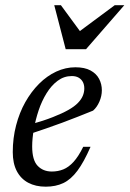

<svg xmlns="http://www.w3.org/2000/svg" viewBox="-20 -692 488 722"><path d="M250 -406Q220.5 -406 196.8 -388.2Q173 -370.5 155 -341.2Q137 -312 125.2 -276.8Q113.5 -241.5 107.2 -206Q101 -170.5 101 -141.5Q101 -90 121.5 -68.5Q142 -47 175 -47Q198 -47 218 -55Q238 -63 256.5 -83.2Q275 -103.5 293 -140H320.5Q295.5 -82.5 271 -49.8Q246.5 -17 218 -3.5Q189.5 10 152 10Q114 10 86.2 -4.8Q58.5 -19.5 43.2 -48.5Q28 -77.5 28 -120Q28 -172.5 40.5 -220.5Q53 -268.5 75.2 -308Q97.5 -347.5 127 -377Q156.5 -406.5 191.5 -422.8Q226.5 -439 263.5 -439Q298.5 -439 320.5 -427Q342.5 -415 352.8 -395.2Q363 -375.5 363 -352.5Q363 -331 353.8 -309.8Q344.5 -288.5 330 -276Q301.5 -264.5 272.5 -253Q243.5 -241.5 213.8 -230.5Q184 -219.5 154.2 -209.2Q124.5 -199 94.5 -189L96 -224.5Q144.5 -238 179.2 -251.8Q214 -265.5 237 -278.5Q260 -291.5 273 -305Q286 -318.5 291.5 -332Q297 -345.5 297 -359.5Q297 -373.5 291.5 -383.8Q286 -394 275.8 -400Q265.5 -406 250 -406ZM447.5 -672.5 303.5 -507H227L184 -672.5H209L285 -569H272L411.5 -672.5Z"/></svg>

Font: Newsreader 20pt
Style: Italic
Weight: 400
Italic angle: -17°
Version: Version 1.003